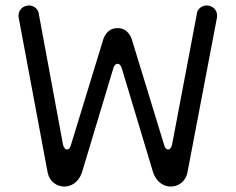

<svg xmlns="http://www.w3.org/2000/svg" viewBox="-20 -668 864 704"><path d="M216 16C241 16 267 1 280 -34L395 -416C398 -428 404 -434 411 -434C418 -434 424 -428 427 -416L542 -34C555 1 581 16 606 16C634 16 660 -2 667 -34L776 -606C776 -608 776 -610 776 -611C776 -634 757 -648 738 -648C721 -648 702 -636 701 -613L611 -138C608 -126 603 -120 597 -120C590 -120 585 -125 582 -136L462 -528C451 -553 434 -565 411 -565C388 -565 371 -553 360 -528L240 -136C237 -125 232 -120 226 -120C219 -120 214 -126 211 -138L123 -613C122 -636 103 -648 86 -648C67 -648 48 -634 48 -611C48 -610 48 -608 48 -606L155 -34C162 -2 188 16 216 16Z"/></svg>

Font: Dongle Light
Style: Regular
Weight: 300
Designer: Yanghee Ryu
Foundry: Yanghee Ryu
Version: Version 2.000